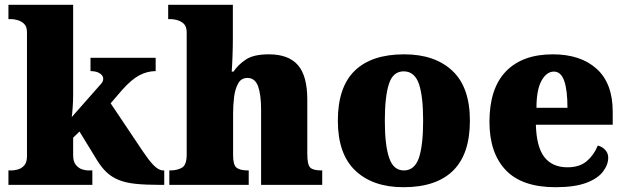

<svg xmlns="http://www.w3.org/2000/svg" viewBox="-20 -780 2642 810"><path d="M369.6 -61V0H15.6V-61H30.8Q38.1 -61 54.7 -64.9Q69.8 -68.8 81.8 -81.5Q93.8 -94.2 93.8 -121.1V-643.1Q93.8 -668 81.5 -679.7Q69.3 -690.9 54 -695.1Q38.6 -699.2 30.8 -699.2H15.6V-759.8H288.6V-378.9Q288.6 -354 286.6 -326.9Q284.7 -299.8 282.7 -286.1L409.7 -430.2Q413.6 -436 414.6 -440.9Q415.5 -445.8 415.5 -448.2Q415.5 -460.9 401.1 -470.5Q386.7 -480 361.8 -480V-536.1H636.7V-480Q601.6 -480 568.1 -462.4Q534.7 -444.8 495.6 -400.9L446.8 -344.2L579.6 -146Q593.8 -125 605.7 -109.1Q617.7 -93.3 628.4 -82.5Q649.9 -61 668.5 -61H672.9V0H658.7Q595.7 0 552.7 -4.4Q509.8 -8.8 480.5 -21Q450.7 -33.2 429.2 -53.7Q407.7 -74.2 387.7 -106.9L315.4 -225.1L288.6 -199.2V-125Q288.6 -97.2 300.8 -83.5Q312.5 -69.8 327.1 -65.4Q341.8 -61 350.6 -61Z M1029.3 -61V0H694.3V-61H698.2Q727.5 -61 747.6 -72.5Q767.6 -84 767.6 -127.9V-643.1Q767.6 -668 755.4 -679.7Q743.2 -690.9 727.8 -695.1Q712.4 -699.2 704.6 -699.2H689.5V-759.8H962.4V-622.1Q962.4 -581.1 960.9 -542.5Q959.5 -503.9 957.5 -478H965.3Q983.4 -505.9 1016.4 -528.3Q1049.3 -550.8 1114.3 -550.8Q1197.3 -550.8 1236.8 -505.4Q1276.4 -460 1276.4 -359.9V-130.9Q1276.4 -85 1288.8 -73Q1301.3 -61 1335.4 -61H1339.4V0H1081.5V-316.9Q1081.5 -380.4 1068.8 -416Q1055.7 -451.2 1024.4 -451.2Q997.6 -451.2 984.9 -428.2Q971.7 -404.8 967.5 -370.4Q963.4 -335.9 963.4 -300.8V-125Q963.4 -84 978 -72.5Q992.7 -61 1025.4 -61Z M1682.1 9.8Q1553.2 9.8 1479.2 -60.1Q1405.3 -129.9 1405.3 -271Q1405.3 -412.1 1476.3 -481.4Q1547.4 -550.8 1685.1 -550.8Q1814.5 -550.8 1888.4 -481.4Q1962.4 -412.1 1962.4 -271Q1962.4 -129.9 1891.4 -60.1Q1820.3 9.8 1682.1 9.8ZM1684.1 -61Q1729 -61 1747.6 -114.7Q1765.1 -168.5 1765.1 -271Q1765.1 -374.5 1747.1 -426.8Q1728.5 -479 1683.1 -479Q1638.2 -479 1621.1 -426.8Q1603.5 -374 1603.5 -271Q1603.5 -167.5 1621.6 -114.7Q1639.2 -61 1684.1 -61Z M2323.7 9.8Q2182.1 9.8 2113.5 -62.5Q2044.9 -134.8 2044.9 -266.1Q2044.9 -407.2 2114.5 -479Q2184.1 -550.8 2312 -550.8Q2429.7 -550.8 2497.3 -489.5Q2564.9 -428.2 2564.9 -309.1V-253.9H2240.7Q2243.2 -160.2 2276.6 -117.2Q2310.1 -74.2 2374 -74.2Q2424.8 -74.2 2455.3 -100.1Q2485.8 -126 2502 -166Q2521 -161.1 2533.4 -147.5Q2545.9 -133.8 2545.9 -115.2Q2545.9 -85 2523.9 -56.2Q2502 -26.9 2452.9 -8.5Q2403.8 9.8 2323.7 9.8ZM2243.2 -325.2H2374Q2374 -399.4 2360.4 -438.5Q2346.7 -478 2316.9 -478Q2285.6 -478 2264.2 -439Q2243.2 -400.4 2243.2 -325.2Z"/></svg>

Font: Koh Santepheap Black
Style: Regular
Weight: 900
Designer: Danh Hong
Version: Version 2.002; ttfautohint (v1.8.3)